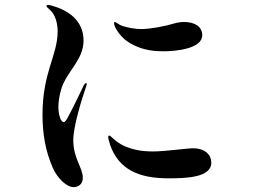

<svg xmlns="http://www.w3.org/2000/svg" viewBox="-20 -760 1040 786"><path d="M281 6C301 6 319 -6 319 -32C319 -74 280 -111 280 -186C280 -244 316 -358 332 -404C335 -412 335 -414 335 -416C335 -419 334 -420 332 -420C330 -420 325 -416 321 -407C315 -393 275 -311 258 -280C250 -266 246 -260 241 -260C228 -260 219 -293 219 -322C219 -343 223 -368 230 -393C252 -468 322 -513 322 -594C322 -678 256 -719 195 -736C188 -738 181 -740 178 -740C174 -740 170 -738 170 -736C170 -731 176 -728 183 -721C207 -701 216 -663 216 -632C216 -533 154 -464 154 -291C154 -218 164 -145 197 -71C216 -29 253 6 281 6ZM648 -550C703 -550 808 -561 808 -616C808 -651 777 -670 734 -670C722 -670 707 -668 697 -665C654 -652 594 -641 559 -641C534 -641 501 -646 473 -657C464 -662 453 -670 450 -670C448 -670 447 -669 447 -665C447 -662 448 -657 451 -650C461 -629 484 -595 528 -575C568 -555 610 -550 648 -550ZM669 -30C738 -30 845 -32 845 -94C845 -125 821 -153 770 -153C745 -153 657 -140 606 -140C582 -140 559 -142 540 -146C495 -156 471 -169 445 -191C437 -198 432 -205 427 -205C424 -205 423 -203 423 -199C423 -194 426 -182 431 -166C467 -66 548 -30 669 -30Z"/></svg>

Font: Shippori Mincho OTF
Style: Bold
Weight: 800
Designer: FONTDASU
Foundry: FONTDASU / Google Inc. / but / Adobe
Version: Version 3.300;hotconv 1.0.109;makeotfexe 2.5.65596